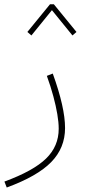

<svg xmlns="http://www.w3.org/2000/svg" viewBox="-99 -605 390 886"><path d="M131.8 -585.4 27.3 -457.5 45.9 -441.4 140.6 -558.1 235.4 -441.4 253.9 -457.5 149.4 -585.4ZM117.2 -254.9Q135.3 -205.1 147.2 -160.4Q159.2 -115.7 165.5 -78.1Q171.9 -40.5 171.9 -10.7Q171.9 69.8 113.5 126.7Q55.2 183.6 -78.6 232.9L-67.9 260.3Q73.2 208.5 137.2 143.1Q201.2 77.6 201.2 -14.2Q201.2 -62 187 -124.5Q172.9 -187 144.5 -265.6Z"/></svg>

Font: Estedad-FD VF
Style: Regular
Weight: 100
Designer: Amin Abedi
Version: Version 7.3